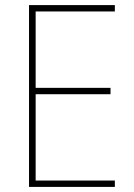

<svg xmlns="http://www.w3.org/2000/svg" viewBox="-20 -734 528 754"><path d="M431 0H94V-714H431V-689H120V-389H414V-364H120V-25H431Z"/></svg>

Font: Noto Sans Thai SemCond Thin
Style: Regular
Weight: 100
Width: 4
Designer: Monotype Design Team
Foundry: Monotype Imaging Inc.
Version: Version 2.002; ttfautohint (v1.8.4.7-5d5b)